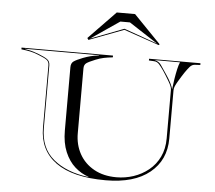

<svg xmlns="http://www.w3.org/2000/svg" viewBox="-61 -1016 1230 1098"><g transform="rotate(5 553.5 -467.0)"><path d="M617 -852.5 417 -777 410 -787.5 565 -947.5H670L825 -787.5L820 -782.5ZM617 -858.5 810 -790 645 -897.5H590L425 -785ZM1037.5 -688.5Q1020 -688 1007.5 -673.8Q995 -659.5 981 -639Q975.5 -631 966 -615.8Q956.5 -600.5 947 -584.5Q937.5 -568.5 932.5 -557Q927 -545 927 -532.5V-255Q927 -131.5 837.5 -58.8Q748 14 584.5 14Q395 14 298.5 -55.8Q202 -125.5 202 -255V-612.5Q202 -633 188.8 -643Q175.5 -653 138 -667.5Q113.5 -677.5 92 -682Q70.5 -686.5 40 -690V-700H565V-690Q534.5 -686.5 513 -682Q491.5 -677.5 467 -667.5Q429.5 -652.5 416.2 -642.8Q403 -633 403 -612.5V-240Q403 -174 432.2 -121.5Q461.5 -69 515.8 -38.8Q570 -8.5 644.5 -8.5Q695 -8.5 742.5 -24.2Q790 -40 828.5 -71Q867 -102 889.5 -148.2Q912 -194.5 912 -255V-532.5Q912 -545 906.5 -557Q901.5 -568.5 892 -584.5Q882.5 -600.5 873 -615.8Q863.5 -631 858 -639Q844 -659.5 831.5 -673.8Q819 -688 801.5 -688.5L772 -690V-700H1067V-690ZM918.5 -537.5Q921.5 -566 926.5 -597.2Q931.5 -628.5 937.5 -654.8Q943.5 -681 950 -695H804.5Q829.5 -689.5 842 -671Q854.5 -652.5 878.5 -617Q895 -592.5 904.8 -572.8Q914.5 -553 918.5 -537.5ZM60 -693.5Q91 -688.5 108.8 -682.8Q126.5 -677 141 -671.5Q173.5 -659 190.2 -647.5Q207 -636 207 -612.5V-254Q207 -138 282.8 -75Q358.5 -12 485 4V2.5Q443 -11.5 407.2 -43.2Q371.5 -75 349.8 -126.5Q328 -178 328 -249.5V-612.5Q328 -636 342.8 -646.5Q357.5 -657 394.5 -671.5Q416.5 -680 437.2 -685.2Q458 -690.5 485 -693.5V-695H60Z"/></g></svg>

Font: Engraving Unshaded CC
Style: Bold
Weight: 700
Designer: indestructible type*
Foundry: Cowboy Collective
Version: Version 1.000